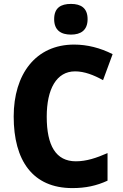

<svg xmlns="http://www.w3.org/2000/svg" viewBox="-20 -1018 627 982"><path d="M343 -998C291 -998 257 -978 257 -920C257 -863 292 -841 343 -841C393 -841 428 -863 428 -920C428 -977 394 -998 343 -998ZM364 -653C412 -653 460 -634 507 -608L556 -741C493 -773 426 -790 359 -790C162 -790 50 -638 50 -422C50 -197 147 -56 350 -56C418 -56 474 -68 530 -94V-235C473 -210 422 -193 368 -193C266 -193 219 -273 219 -421C219 -563 269 -653 364 -653Z"/></svg>

Font: Noto Sans Malayalam UI SemiCondensed ExtraBold
Style: Regular
Weight: 800
Width: 4
Designer: Jelle Bosma - Monotype Design Team
Foundry: Monotype Imaging Inc.
Version: Version 2.104